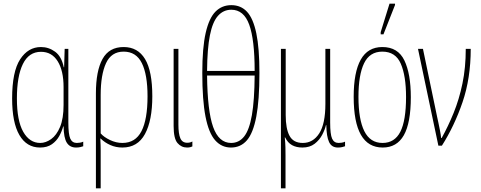

<svg xmlns="http://www.w3.org/2000/svg" viewBox="-20 -793 2617 1045"><path d="M198 10Q125 10 85.5 -58Q46 -126 46 -257Q46 -403 89.5 -470Q133 -537 203 -537Q245 -537 280 -511.5Q315 -486 327 -427H329L332 -527H352V-126Q352 -62 362.5 -38.5Q373 -15 398 -15Q405 -15 415 -16.5Q425 -18 433 -22V3Q427 5 417.5 7.5Q408 10 394 10Q360 10 343.5 -16.5Q327 -43 326 -105H324Q317 -79 302.5 -52.5Q288 -26 262.5 -8Q237 10 198 10ZM199 -15Q229 -15 258.5 -36Q288 -57 307 -102.5Q326 -148 326 -222V-319Q326 -408 294 -459.5Q262 -511 203 -511Q137 -511 104.5 -444.5Q72 -378 72 -257Q72 -136 106.5 -75.5Q141 -15 199 -15Z M502 232V-284Q502 -407 538 -472Q574 -537 653 -537Q730 -537 769.5 -471.5Q809 -406 809 -269Q809 -137 769 -63.5Q729 10 646 10Q611 10 580.5 -3.5Q550 -17 528 -39H526Q528 -1 528 28Q528 57 528 82V232ZM646 -15Q717 -15 750 -79Q783 -143 783 -269Q783 -387 752 -449.5Q721 -512 653 -512Q586 -512 557 -449Q528 -386 528 -276V-67Q545 -47 578.5 -31Q612 -15 646 -15Z M998 10Q967 10 946 -14.5Q925 -39 925 -107V-527H951V-115Q951 -65 961.5 -40.5Q972 -16 999 -16Q1015 -16 1027 -23V4Q1023 6 1016 8Q1009 10 998 10Z M1237 10Q1186 10 1151 -29.5Q1116 -69 1098.5 -158.5Q1081 -248 1081 -396Q1081 -533 1099.5 -614Q1118 -695 1153 -730Q1188 -765 1239 -765Q1291 -765 1324.5 -729Q1358 -693 1375 -612Q1392 -531 1392 -396Q1392 -248 1375 -158.5Q1358 -69 1324 -29.5Q1290 10 1237 10ZM1107 -407H1366Q1366 -577 1336.5 -658.5Q1307 -740 1239 -740Q1196 -740 1166.5 -707Q1137 -674 1122.5 -601Q1108 -528 1107 -407ZM1238 -15Q1281 -15 1309 -50.5Q1337 -86 1351 -166.5Q1365 -247 1366 -382H1107Q1109 -189 1140 -102Q1171 -15 1238 -15Z M1509 232V-527H1535V-167Q1535 -92 1556 -53.5Q1577 -15 1628 -15Q1684 -15 1717.5 -67Q1751 -119 1751 -228V-527H1777V-126Q1777 -62 1787.5 -38.5Q1798 -15 1823 -15Q1830 -15 1840 -16.5Q1850 -18 1858 -22V3Q1852 5 1842.5 7.5Q1833 10 1819 10Q1785 10 1771 -20Q1757 -50 1756 -112H1754Q1749 -89 1734 -60Q1719 -31 1692.5 -10.5Q1666 10 1626 10Q1593 10 1569.5 -3Q1546 -16 1532 -45H1530Q1533 -14 1533.5 9.5Q1534 33 1534 54V232Z M2216 -264Q2216 -124 2178 -57Q2140 10 2063 10Q1905 10 1905 -266Q1905 -400 1943.5 -468.5Q1982 -537 2061 -537Q2146 -537 2181 -464Q2216 -391 2216 -264ZM1931 -266Q1931 -143 1963 -79Q1995 -15 2062 -15Q2128 -15 2159 -76Q2190 -137 2190 -265Q2190 -380 2161.5 -446Q2133 -512 2061 -512Q1992 -512 1961.5 -448.5Q1931 -385 1931 -266ZM2052 -606V-618L2100 -773H2130V-766L2067 -606Z M2366 0 2255 -527H2282L2360 -153Q2362 -145 2366 -125.5Q2370 -106 2374.5 -83.5Q2379 -61 2381 -42H2384Q2419 -105 2449 -178.5Q2479 -252 2497 -338.5Q2515 -425 2515 -527H2542Q2542 -367 2497.5 -237Q2453 -107 2385 0Z"/></svg>

Font: Noto Sans ExtraCondensed Thin
Style: Regular
Weight: 100
Width: 2
Designer: Monotype Design Team
Foundry: Monotype Imaging Inc.
Version: Version 2.013; ttfautohint (v1.8.4.7-5d5b)